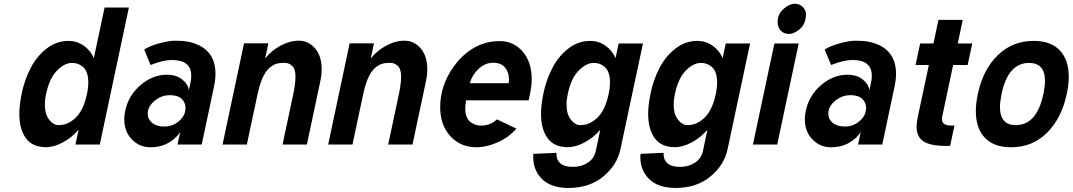

<svg xmlns="http://www.w3.org/2000/svg" viewBox="-20 -749 5559 995"><path d="M371.1 0 387.2 -76.7Q353 -36.6 306.6 -11.5Q260.3 13.7 218.3 13.7Q147.9 13.7 114 -33.2Q80.1 -80.1 80.1 -159.2Q80.1 -206.1 94 -271.5Q107.9 -336.9 139.6 -397.9Q171.4 -459 222.4 -498Q273.4 -537.1 335.4 -537.1Q377.9 -537.1 413.6 -512.5Q449.2 -487.8 466.3 -447.8L522 -710H647.9L497.1 0ZM218.8 -262.2Q212.4 -233.4 212.4 -207.5Q212.4 -156.7 234.9 -128.7Q257.3 -100.6 282.2 -100.6Q307.1 -100.6 326.9 -108.6Q346.7 -116.7 367.2 -134.3Q412.1 -173.3 430.7 -262.2Q437.5 -293.5 437.5 -321.8Q437.5 -374.5 413.6 -398.7Q389.6 -422.9 352.3 -422.9Q314.9 -422.9 275.6 -383.5Q236.3 -344.2 218.8 -262.2Z M787.1 -231.4Q745.6 -200.2 745.6 -159.7Q745.6 -131.3 768.3 -112.3Q791 -93.3 831.5 -93.3Q872.1 -93.3 902.3 -117.2Q941.4 -147 941.4 -189.9Q941.4 -218.3 920.9 -237.1Q900.4 -255.9 860.4 -255.9Q820.3 -255.9 787.1 -231.4ZM871.6 -438Q824.2 -438 760.3 -412.1L727.1 -492.2Q752.4 -509.8 803 -523.9Q853.5 -538.1 890.1 -538.1Q926.8 -538.1 956.1 -532.5Q985.4 -526.9 1011.7 -513.9Q1038.1 -501 1056.6 -481.4Q1096.7 -439.5 1096.7 -366.2Q1096.7 -336.4 1088.4 -297.4L1025.4 0H899.9L914.1 -66.4Q897 -35.2 856 -10.5Q814.9 14.2 759 14.2Q703.1 14.2 663.6 -26.4Q624 -66.9 624 -130.9Q624 -153.3 628.9 -174.8Q646 -254.9 708.7 -308.3Q771.5 -361.8 844.7 -361.8Q893.1 -361.8 924.1 -337.2Q955.1 -312.5 958.5 -281.2L967.3 -321.3Q971.2 -338.4 971.2 -356Q971.2 -438 871.6 -438Z M1259.3 0H1133.3L1244.6 -524.4H1370.6L1354 -445.3Q1384.3 -485.4 1432.6 -511.7Q1481 -538.1 1529.5 -538.1Q1578.1 -538.1 1612.5 -498.5Q1647 -459 1647 -389.6Q1647 -360.4 1639.6 -326.2L1570.3 0H1444.3L1500 -262.2Q1511.2 -314 1511.2 -352.5Q1511.2 -391.1 1494.6 -407.2Q1478 -423.3 1453.6 -423.3Q1429.2 -423.3 1415 -419.4Q1400.9 -415.5 1385.7 -404.8Q1370.6 -394 1358.4 -376.5Q1331.1 -338.4 1314.9 -261.7Z M1806.6 0H1680.7L1792 -524.4H1918L1901.4 -445.3Q1931.6 -485.4 1980 -511.7Q2028.3 -538.1 2076.9 -538.1Q2125.5 -538.1 2159.9 -498.5Q2194.3 -459 2194.3 -389.6Q2194.3 -360.4 2187 -326.2L2117.7 0H1991.7L2047.4 -262.2Q2058.6 -314 2058.6 -352.5Q2058.6 -391.1 2042 -407.2Q2025.4 -423.3 2001 -423.3Q1976.6 -423.3 1962.4 -419.4Q1948.2 -415.5 1933.1 -404.8Q1918 -394 1905.8 -376.5Q1878.4 -338.4 1862.3 -261.7Z M2414.6 -317.9H2616.2Q2617.7 -327.6 2617.7 -336.4Q2617.7 -374.5 2597.2 -399.2Q2576.7 -423.8 2535.4 -423.8Q2494.1 -423.8 2460.4 -392.3Q2426.8 -360.8 2414.6 -317.9ZM2473.1 -98.1Q2521.5 -98.1 2555.2 -130.4L2656.2 -82.5Q2616.2 -36.6 2558.6 -11.2Q2501 14.2 2449.2 14.2Q2366.2 14.2 2313.7 -43.5Q2261.2 -101.1 2261.2 -193.4Q2261.2 -305.7 2330.1 -402.3Q2375 -465.8 2436 -501Q2497.1 -536.1 2569.3 -536.1Q2641.6 -536.1 2688.5 -481.9Q2735.4 -427.7 2735.4 -338.9Q2735.4 -302.7 2726.6 -262.2L2719.7 -229H2395.5Q2391.1 -205.6 2391.1 -183.1Q2391.1 -160.6 2399.2 -141.8Q2407.2 -123 2420.9 -114.3Q2445.3 -98.1 2473.1 -98.1Z M3067.4 34.2 3090.8 -76.7Q3056.6 -36.6 3010.3 -11.5Q2963.9 13.7 2921.9 13.7Q2851.6 13.7 2817.6 -33.2Q2783.7 -80.1 2783.7 -159.2Q2783.7 -206.1 2797.6 -271.5Q2811.5 -336.9 2843.3 -397.9Q2875 -459 2926 -498Q2977.1 -537.1 3039.1 -537.1Q3081.5 -537.1 3117.2 -512.5Q3152.8 -487.8 3169.9 -447.8L3186 -523.9H3312L3195.3 24.4Q3178.2 105 3108.9 163.6Q3036.6 225.1 2925.3 225.1Q2813 225.1 2767.1 151.9Q2743.2 113.3 2743.2 65.4Q2743.2 59.1 2744.1 48.3Q2816.9 44.9 2863.8 43V50.3Q2863.8 80.1 2884.5 97.9Q2905.3 115.7 2949.7 115.7Q2994.1 115.7 3026.6 94Q3059.1 72.3 3067.4 34.2ZM2922.4 -262.2Q2916 -233.4 2916 -207.5Q2916 -156.7 2938.5 -128.7Q2960.9 -100.6 2985.8 -100.6Q3010.7 -100.6 3030.5 -108.6Q3050.3 -116.7 3070.8 -134.3Q3115.7 -173.3 3134.3 -262.2Q3141.1 -293.5 3141.1 -321.8Q3141.1 -374.5 3117.2 -398.7Q3093.3 -422.9 3055.9 -422.9Q3018.6 -422.9 2979.2 -383.5Q2939.9 -344.2 2922.4 -262.2Z M3622.6 34.2 3646 -76.7Q3611.8 -36.6 3565.4 -11.5Q3519 13.7 3477.1 13.7Q3406.7 13.7 3372.8 -33.2Q3338.9 -80.1 3338.9 -159.2Q3338.9 -206.1 3352.8 -271.5Q3366.7 -336.9 3398.4 -397.9Q3430.2 -459 3481.2 -498Q3532.2 -537.1 3594.2 -537.1Q3636.7 -537.1 3672.4 -512.5Q3708 -487.8 3725.1 -447.8L3741.2 -523.9H3867.2L3750.5 24.4Q3733.4 105 3664.1 163.6Q3591.8 225.1 3480.5 225.1Q3368.2 225.1 3322.3 151.9Q3298.3 113.3 3298.3 65.4Q3298.3 59.1 3299.3 48.3Q3372.1 44.9 3418.9 43V50.3Q3418.9 80.1 3439.7 97.9Q3460.4 115.7 3504.9 115.7Q3549.3 115.7 3581.8 94Q3614.3 72.3 3622.6 34.2ZM3477.5 -262.2Q3471.2 -233.4 3471.2 -207.5Q3471.2 -156.7 3493.7 -128.7Q3516.1 -100.6 3541 -100.6Q3565.9 -100.6 3585.7 -108.6Q3605.5 -116.7 3626 -134.3Q3670.9 -173.3 3689.5 -262.2Q3696.3 -293.5 3696.3 -321.8Q3696.3 -374.5 3672.4 -398.7Q3648.4 -422.9 3611.1 -422.9Q3573.7 -422.9 3534.4 -383.5Q3495.1 -344.2 3477.5 -262.2Z M3993.2 -523.9H4119.1L4007.8 0H3881.8ZM4009.8 -634.3Q4009.8 -675.8 4040.3 -702.6Q4070.8 -729.5 4097.9 -729.5Q4125 -729.5 4140.9 -712.2Q4156.7 -694.8 4156.7 -675.8Q4156.7 -626.5 4126.5 -599.9Q4096.2 -573.2 4069.1 -573.2Q4042 -573.2 4025.9 -590.6Q4009.8 -607.9 4009.8 -634.3Z M4314 -231.4Q4272.5 -200.2 4272.5 -159.7Q4272.5 -131.3 4295.2 -112.3Q4317.9 -93.3 4358.4 -93.3Q4398.9 -93.3 4429.2 -117.2Q4468.3 -147 4468.3 -189.9Q4468.3 -218.3 4447.8 -237.1Q4427.2 -255.9 4387.2 -255.9Q4347.2 -255.9 4314 -231.4ZM4398.4 -438Q4351.1 -438 4287.1 -412.1L4253.9 -492.2Q4279.3 -509.8 4329.8 -523.9Q4380.4 -538.1 4417 -538.1Q4453.6 -538.1 4482.9 -532.5Q4512.2 -526.9 4538.6 -513.9Q4564.9 -501 4583.5 -481.4Q4623.5 -439.5 4623.5 -366.2Q4623.5 -336.4 4615.2 -297.4L4552.2 0H4426.8L4440.9 -66.4Q4423.8 -35.2 4382.8 -10.5Q4341.8 14.2 4285.9 14.2Q4230 14.2 4190.4 -26.4Q4150.9 -66.9 4150.9 -130.9Q4150.9 -153.3 4155.8 -174.8Q4172.9 -254.9 4235.6 -308.3Q4298.3 -361.8 4371.6 -361.8Q4419.9 -361.8 4450.9 -337.2Q4481.9 -312.5 4485.4 -281.2L4494.1 -321.3Q4498 -338.4 4498 -356Q4498 -438 4398.4 -438Z M4793.5 -412.1H4724.6L4748.5 -523.9H4817.4L4843.3 -646H4969.2L4943.4 -523.9H5018.6L4994.6 -412.1H4919.4L4862.8 -145Q4861.3 -137.7 4861.3 -131.8Q4861.3 -98.6 4907.2 -98.6H4926.3L4903.8 7.3H4884.8Q4801.3 7.3 4765.6 -16.6Q4730 -40.5 4730 -91.3Q4730 -112.3 4736.3 -143.1Z M5170.4 -262.2Q5162.1 -221.7 5162.1 -194.3Q5162.1 -100.6 5244.6 -100.6Q5353 -100.6 5387.2 -262.2Q5395.5 -302.7 5395.5 -329.1Q5395.5 -422.9 5313 -422.9Q5204.1 -422.9 5170.4 -262.2ZM5047.4 -262.2Q5074.7 -389.2 5150.9 -463.1Q5227.1 -537.1 5336.9 -537.1Q5425.8 -537.1 5472.2 -488Q5518.6 -439 5518.6 -350.6Q5518.6 -309.6 5508.3 -262.2Q5481 -134.8 5405.3 -60.3Q5329.6 14.2 5219.7 14.2Q5130.9 14.2 5084 -34.9Q5037.1 -84 5037.1 -172.9Q5037.1 -213.9 5047.4 -262.2Z"/></svg>

Font: Tuffy
Style: BoldItalic
Weight: 700
Italic angle: -12°
Designer: Thatcher Ulrich, Karoly Barta, Michael Everson
Version: Version 001.271